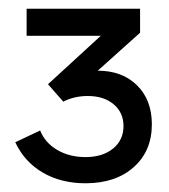

<svg xmlns="http://www.w3.org/2000/svg" viewBox="-20 -720 388 440"><path d="M176 -300Q245 -300 286.5 -337Q328 -374 328 -435Q328 -491 294 -524.5Q260 -558 204 -558Q204 -558 204 -558Q204 -558 204 -558L301 -645V-700H41V-638H211L90 -527L125 -487Q136 -493 150.5 -496.5Q165 -500 181 -500Q218 -500 240.5 -481Q263 -462 263 -431Q263 -399 239 -379.5Q215 -360 176 -360Q139 -360 111 -376.5Q83 -393 72 -421L15 -394Q36 -349 78 -324.5Q120 -300 176 -300Z"/></svg>

Font: Fixel Variable
Style: Regular
Weight: 100
Width: 3
Designer: AlfaBravo + MacPaw
Foundry: Kyrylo Tkachov, Marchela Mozhyna, Serhii Makarenko, Maria Weinstein, Zakhar Kryvoshyya
Version: Version 1.211